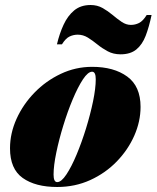

<svg xmlns="http://www.w3.org/2000/svg" viewBox="-20 -737 626 767"><path d="M290.5 -598.5Q273.5 -598.5 258 -591.2Q242.5 -584 227.5 -560H207.5Q217.5 -602.5 234 -638.2Q250.5 -674 276.5 -695.5Q302.5 -717 342 -717Q368.5 -717 389.8 -705Q411 -693 429.8 -677.2Q448.5 -661.5 466.2 -649.5Q484 -637.5 503 -637.5Q520 -637.5 535.5 -645.2Q551 -653 566 -677H585.5Q575.5 -629.5 562 -594.2Q548.5 -559 524.8 -539.5Q501 -520 461.5 -520Q433 -520 410.5 -532Q388 -544 369 -559.5Q350 -575 331 -586.8Q312 -598.5 290.5 -598.5ZM208.5 10Q121.5 10 70.8 -26Q20 -62 20 -144.5Q20 -204.5 46.2 -262.5Q72.5 -320.5 118 -367.2Q163.5 -414 222.8 -442Q282 -470 348 -470Q435 -470 488.2 -431.2Q541.5 -392.5 541.5 -310Q541.5 -252 516.5 -195.2Q491.5 -138.5 446.5 -92Q401.5 -45.5 340.8 -17.8Q280 10 208.5 10ZM208.5 -9.5Q225 -9.5 245.2 -40Q265.5 -70.5 286 -119.5Q306.5 -168.5 323.8 -224.5Q341 -280.5 351.8 -332.5Q362.5 -384.5 362.5 -420.5Q362.5 -450.5 348 -450.5Q331.5 -450.5 311.2 -419.8Q291 -389 270.5 -340.2Q250 -291.5 232.8 -235.2Q215.5 -179 204.8 -127Q194 -75 194 -39.5Q194 -9.5 208.5 -9.5Z"/></svg>

Font: Bodoni* 11pt Fatface
Style: Italic
Weight: 900
Italic angle: -13°
Version: Version 2.3